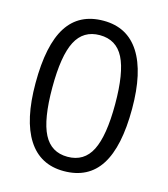

<svg xmlns="http://www.w3.org/2000/svg" viewBox="-110 -811 792 907"><g transform="rotate(15 286.0 -357.5)"><path d="M522 -357.9Q522 -172.9 463.6 -81.5Q405.3 9.8 285.2 9.8Q169.9 9.8 109.9 -83.7Q49.8 -177.2 49.8 -357.9Q49.8 -544.4 107.9 -634.8Q166 -725.1 285.2 -725.1Q401.4 -725.1 461.7 -630.9Q522 -536.6 522 -357.9ZM131.8 -357.9Q131.8 -202.1 168.5 -131.1Q205.1 -60.1 285.2 -60.1Q366.2 -60.1 402.6 -132.1Q439 -204.1 439 -357.9Q439 -511.7 402.6 -583.3Q366.2 -654.8 285.2 -654.8Q205.1 -654.8 168.5 -584.2Q131.8 -513.7 131.8 -357.9Z"/></g></svg>

Font: f07686384
Style: Regular
Weight: 400
Foundry: Ascender Corporation
Version: Version 1.10